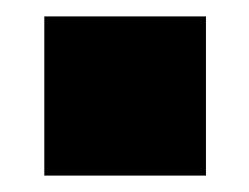

<svg xmlns="http://www.w3.org/2000/svg" viewBox="-20 -214 304 234"><path d="M34 0H231V-194H34Z"/></svg>

Font: Aspekta 850
Style: Regular
Weight: 850
Designer: Ivo Dolenc
Version: Version 2.000